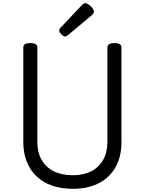

<svg xmlns="http://www.w3.org/2000/svg" viewBox="-20 -1164 906 1203"><path d="M436 19Q363 19 306 -1Q249 -21 209 -59Q169 -97 147.5 -151.5Q126 -206 126 -274V-867Q126 -881 137 -887.5Q148 -894 170 -894Q192 -894 203 -887.5Q214 -881 214 -867V-274Q214 -210 240.5 -163Q267 -116 316.5 -91Q366 -66 436 -66Q504 -66 552 -91Q600 -116 626.5 -163Q653 -210 653 -274V-867Q653 -881 664 -887.5Q675 -894 697 -894Q741 -894 741 -867V-274Q741 -183 704 -117Q667 -51 599 -16Q531 19 436 19ZM388 -935Q378 -935 364.5 -949Q351 -963 351 -973Q351 -977 352 -980.5Q353 -984 359 -990L494 -1133Q499 -1138 503.5 -1141Q508 -1144 513 -1144Q523 -1144 536 -1135Q549 -1126 558.5 -1114Q568 -1102 568 -1092Q568 -1085 565.5 -1080Q563 -1075 553 -1067L407 -945Q401 -941 396.5 -938Q392 -935 388 -935Z"/></svg>

Font: Playwrite HR Lijeva
Style: Regular
Weight: 400
Designer: Veronika Burian, José Scaglione
Foundry: TypeTogether
Version: Version 1.002